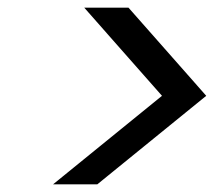

<svg xmlns="http://www.w3.org/2000/svg" viewBox="-20 -615 579 499"><path d="M199 -595H314L516 -366L233 -136H118L401 -366Z"/></svg>

Font: Fz Poppins
Style: Italic
Weight: 400
Italic angle: -10°
Designer: Ninad Kale (Devanagari), Jonny Pinhorn (Latin)
Foundry: Indian Type Foundry
Version: Vit hóa bi Vntype.Com & FontZin.Com